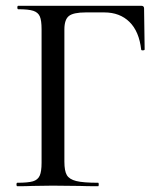

<svg xmlns="http://www.w3.org/2000/svg" viewBox="-20 -645 557 665"><path d="M40 -12Q77 -12 94 -17Q111 -22 117.5 -36.5Q124 -51 124 -81V-544Q124 -574 118 -588Q112 -602 95.5 -607.5Q79 -613 43 -613Q40 -613 40 -619Q40 -625 43 -625H469Q479 -625 479 -616L481 -474Q481 -471 475.5 -470.5Q470 -470 469 -473Q462 -536 428.5 -569Q395 -602 341 -602H277Q234 -602 218.5 -589.5Q203 -577 203 -543V-85Q203 -53 211.5 -38.5Q220 -24 244 -18Q268 -12 320 -12Q322 -12 322 -6Q322 0 320 0Q279 0 256 -1L162 -2L92 -1Q73 0 40 0Q37 0 37 -6Q37 -12 40 -12Z"/></svg>

Font: Cormorant SC Medium
Style: Regular
Weight: 500
Designer: Christian Thalmann (Catharsis Fonts)
Foundry: Catharsis Fonts
Version: Version 4.000